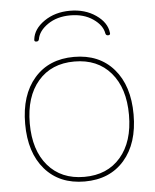

<svg xmlns="http://www.w3.org/2000/svg" viewBox="-53 -775 668 829"><g transform="rotate(-5 281.0 -360.0)"><path d="M126 -610Q115 -610 117 -620Q122 -665 169 -697.5Q216 -730 281 -730Q346 -730 393 -697.5Q440 -665 445 -620Q447 -610 436 -610Q427 -610 425 -619Q419 -655 379 -682.5Q339 -710 281 -710Q223 -710 183 -682.5Q143 -655 137 -619Q135 -610 126 -610ZM438.5 -443Q381 -510 281 -510Q181 -510 123.5 -443Q66 -376 66 -260Q66 -144 123.5 -77Q181 -10 281 -10Q381 -10 438.5 -77Q496 -144 496 -260Q496 -376 438.5 -443ZM453 -62.5Q390 10 281 10Q172 10 109 -62.5Q46 -135 46 -260Q46 -385 109 -457.5Q172 -530 281 -530Q390 -530 453 -457.5Q516 -385 516 -260Q516 -135 453 -62.5Z"/></g></svg>

Font: Rounded Mplus 1c Thin
Style: Regular
Weight: 250
Version: Version 1.059.20150529